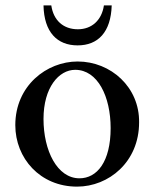

<svg xmlns="http://www.w3.org/2000/svg" viewBox="-20 -683 575 715"><path d="M367 -663C359 -608 322 -574 270 -574C216 -574 179 -607 171 -663H142C144 -563 193 -514 269 -514C345 -514 393 -563 396 -663ZM269 -454C154 -454 37 -364 37 -217C37 -94 129 12 267 12C385 12 498 -80 498 -227C500 -358 393 -454 269 -454ZM260 -423C344 -423 392 -323 392 -206C392 -80 341 -19 276 -19C193 -19 142 -122 142 -240C142 -357 199 -423 260 -423Z"/></svg>

Font: Sibila
Style: Regular
Weight: 400
Designer: Stefan Peev
Foundry: Context Ltd
Version: Version 1.000